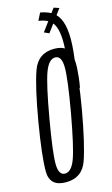

<svg xmlns="http://www.w3.org/2000/svg" viewBox="-125 -830 512 879"><g transform="rotate(-15 131.0 -390.5)"><path d="M74 3Q151 3 176.2 -69Q201.5 -141 229.5 -298Q256.5 -454.5 255.2 -528Q254 -601.5 179 -601.5Q102 -601.5 76 -528.5Q50 -455.5 23 -298Q-3.5 -141 -3.2 -69Q-3 3 74 3ZM80 -36.5Q49.5 -36.5 49 -89.8Q48.5 -143 75.5 -298Q102.5 -453.5 122.5 -507.8Q142.5 -562 173 -562Q203.5 -562 204.2 -507.8Q205 -453.5 177.5 -298Q149.5 -142.5 130 -89.5Q110.5 -36.5 80 -36.5ZM247 -398Q251.5 -421.5 254 -444.2Q256.5 -467 257.8 -488.8Q259 -510.5 257 -529.5Q267 -604.5 263.5 -651.2Q260 -698 246 -724Q232 -750 210.2 -761.8Q188.5 -773.5 160 -778.5L142.5 -743.5Q166.5 -740 184 -731.5Q201.5 -723 212.2 -703.8Q223 -684.5 226.5 -650Q230 -615.5 224.8 -558.8Q219.5 -502 204.5 -418ZM176.5 -675.5 250.5 -775.5 225.5 -784 153 -686Z"/></g></svg>

Font: Anybody ExtraCondensed Light
Style: Italic
Weight: 300
Width: 2
Italic angle: -10°
Version: Version 1.113;gftools[0.9.25]